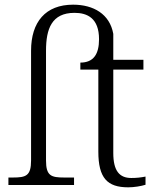

<svg xmlns="http://www.w3.org/2000/svg" viewBox="-20 -792 668 822"><path d="M529 10C554 10 584 5 603 -1V-36C582 -32 565 -30 542 -30C491 -30 465 -61 465 -137V-494H594V-536H465V-647C450 -732 380 -772 293 -772C175 -772 113 -698 113 -575V-105C113 -39 91 -32 35 -32H16V0H297V-32H255C199 -32 177 -39 177 -105V-575C177 -668 201 -737 299 -737C354 -737 404 -714 404 -624C404 -561 381 -524 324 -524V-494H401V-143C401 -30 439 10 529 10Z"/></svg>

Font: Noto Serif Light
Style: Regular
Weight: 300
Designer: Monotype Design Team
Foundry: Monotype Imaging Inc.
Version: Version 2.013